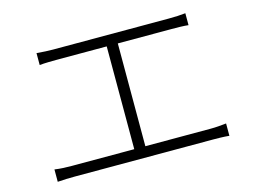

<svg xmlns="http://www.w3.org/2000/svg" viewBox="-85 -795 1170 886"><g transform="rotate(-15 500.0 -351.5)"><path d="M834 -106Q854 -106 872.5 -107.5Q891 -109 910 -111V-52Q890 -54 868.5 -54.5Q847 -55 834 -55H172Q133 -55 90 -52V-111Q111 -108 131.5 -107Q152 -106 172 -106H470V-597H227Q216 -597 192 -596.5Q168 -596 149 -594V-651Q169 -649 191.5 -648Q214 -647 227 -647H779Q802 -647 822.5 -648Q843 -649 860 -651V-594Q843 -596 821.5 -596.5Q800 -597 779 -597H523V-106Z"/></g></svg>

Font: SpoqaHanSansJP-Light
Style: Regular
Weight: 300
Designer: [Source Han Sans]
Ryoko NISHIZUKA  (kana & ideographs); Paul D. Hunt (Latin, Greek & Cyrillic); Wenlong ZHANG  (bopomofo
Foundry: Spoqa (http://bi.spoqa.com)
Version: Version 1.002.20150607